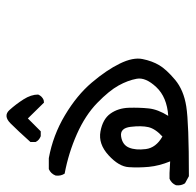

<svg xmlns="http://www.w3.org/2000/svg" viewBox="-66 -402 592 581"><g transform="rotate(-90 229.5 -112.0)"><path d="M-13.7 164.1 -35.2 152.3Q-43 140.6 -41 125Q-35.2 111.3 -21.5 105.5H-3.9L31.2 107.4Q17.6 74.2 14.6 43Q11.7 11.7 13.7 -18.1Q15.6 -47.9 49.8 -79.1Q84 -110.4 121.6 -103.5Q159.2 -96.7 175.8 -73.2Q192.4 -49.8 193.4 -17.6Q194.3 14.6 191.4 42.5Q188.5 70.3 168.9 101.6Q225.6 97.7 255.9 65.4Q286.1 33.2 281.2 6.3Q276.4 -20.5 260.7 -48.8Q245.1 -77.1 208 -113.3Q170.9 -149.4 113.8 -174.8Q56.6 -200.2 -5.9 -211.9Q-13.7 -223.6 -11.7 -239.3Q-5.9 -253.9 7.8 -259.8H41Q110.4 -247.1 170.9 -210.9Q231.4 -174.8 269.5 -129.9Q307.6 -85 327.1 -44.9Q346.7 -4.9 340.8 23.9Q335 52.7 322.3 74.2Q309.6 95.7 278.3 122.1Q247.1 148.4 197.3 156.2Q147.5 164.1 -13.7 164.1ZM106.4 84Q129.9 62.5 134.8 41.5Q139.6 20.5 135.7 -12.2Q131.8 -44.9 106.4 -41Q81.1 -37.1 72.8 -17.1Q64.5 2.9 68.4 33.7Q72.3 64.5 106.4 84ZM209 -274.4 161.1 -323.2 122.1 -284.2H107.4Q94.7 -289.1 89.8 -299.8V-315.4Q123 -352.5 146 -375.5Q168.9 -398.4 186.5 -378.9Q204.1 -359.4 218.8 -336.4Q233.4 -313.5 233.4 -292Q228.5 -280.3 216.8 -275.4Z"/></g></svg>

Font: JasonHandwriting1
Style: Regular
Weight: 400
Version: Version 1.48.20